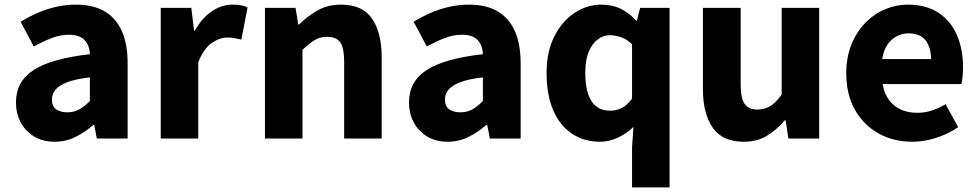

<svg xmlns="http://www.w3.org/2000/svg" viewBox="-20 -598 4220 829"><path d="M216 14Q165 14 127.5 -8.5Q90 -31 69.5 -69.5Q49 -108 49 -156Q49 -246 125 -295.5Q201 -345 368 -364Q367 -389 357.5 -408Q348 -427 328.5 -437.5Q309 -448 278 -448Q241 -448 204 -434Q167 -420 126 -397L69 -504Q105 -526 143 -542.5Q181 -559 222.5 -568.5Q264 -578 308 -578Q381 -578 430 -550Q479 -522 505 -466Q531 -410 531 -325V0H398L387 -58H382Q347 -27 305.5 -6.5Q264 14 216 14ZM271 -113Q300 -113 323 -126Q346 -139 368 -162V-264Q307 -257 270.5 -243Q234 -229 219 -210Q204 -191 204 -168Q204 -139 222.5 -126Q241 -113 271 -113Z M674 0V-564H806L818 -465H821Q852 -521 895 -549.5Q938 -578 982 -578Q1006 -578 1021.5 -575Q1037 -572 1049 -566L1022 -427Q1006 -431 992.5 -433.5Q979 -436 961 -436Q929 -436 894 -412Q859 -388 836 -329V0Z M1124 0V-564H1256L1268 -492H1271Q1307 -528 1351 -553Q1395 -578 1453 -578Q1545 -578 1586.5 -517.5Q1628 -457 1628 -351V0H1466V-330Q1466 -393 1448.5 -416Q1431 -439 1393 -439Q1361 -439 1338 -424.5Q1315 -410 1286 -383V0Z M1913 14Q1862 14 1824.5 -8.5Q1787 -31 1766.5 -69.5Q1746 -108 1746 -156Q1746 -246 1822 -295.5Q1898 -345 2065 -364Q2064 -389 2054.5 -408Q2045 -427 2025.5 -437.5Q2006 -448 1975 -448Q1938 -448 1901 -434Q1864 -420 1823 -397L1766 -504Q1802 -526 1840 -542.5Q1878 -559 1919.5 -568.5Q1961 -578 2005 -578Q2078 -578 2127 -550Q2176 -522 2202 -466Q2228 -410 2228 -325V0H2095L2084 -58H2079Q2044 -27 2002.5 -6.5Q1961 14 1913 14ZM1968 -113Q1997 -113 2020 -126Q2043 -139 2065 -162V-264Q2004 -257 1967.5 -243Q1931 -229 1916 -210Q1901 -191 1901 -168Q1901 -139 1919.5 -126Q1938 -113 1968 -113Z M2709 211V38L2715 -50Q2687 -22 2648.5 -4Q2610 14 2571 14Q2501 14 2448.5 -21.5Q2396 -57 2368 -123.5Q2340 -190 2340 -282Q2340 -375 2373.5 -441Q2407 -507 2461 -542.5Q2515 -578 2575 -578Q2622 -578 2657.5 -561.5Q2693 -545 2727 -509H2730L2744 -564H2871V211ZM2613 -120Q2641 -120 2664 -131.5Q2687 -143 2709 -172V-407Q2686 -429 2661.5 -437.5Q2637 -446 2612 -446Q2585 -446 2561 -428Q2537 -410 2522 -374.5Q2507 -339 2507 -284Q2507 -228 2519.5 -191.5Q2532 -155 2556 -137.5Q2580 -120 2613 -120Z M3191 14Q3099 14 3057 -47Q3015 -108 3015 -214V-564H3178V-234Q3178 -173 3195.5 -149Q3213 -125 3250 -125Q3282 -125 3306 -140Q3330 -155 3355 -189V-564H3517V0H3384L3372 -79H3369Q3333 -37 3291 -11.5Q3249 14 3191 14Z M3919 14Q3838 14 3774 -21.5Q3710 -57 3672 -123Q3634 -189 3634 -282Q3634 -351 3656 -405.5Q3678 -460 3716 -499Q3754 -538 3801.5 -558Q3849 -578 3899 -578Q3979 -578 4032 -543Q4085 -508 4111.5 -447Q4138 -386 4138 -308Q4138 -285 4136 -265.5Q4134 -246 4131 -235H3791Q3798 -193 3819 -165.5Q3840 -138 3870.5 -124.5Q3901 -111 3940 -111Q3973 -111 4002.5 -120.5Q4032 -130 4063 -148L4117 -49Q4075 -20 4022.5 -3Q3970 14 3919 14ZM3789 -343H4000Q4000 -392 3977 -423Q3954 -454 3902 -454Q3876 -454 3852 -441.5Q3828 -429 3811.5 -405Q3795 -381 3789 -343Z"/></svg>

Font: Noto Sans JP Thin ExtraBold
Style: Regular
Weight: 800
Version: Version 2.004-H2;hotconv 1.0.118;makeotfexe 2.5.65603